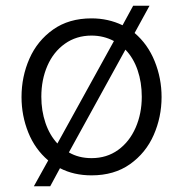

<svg xmlns="http://www.w3.org/2000/svg" viewBox="-20 -606 638 669"><path d="M543 -268Q543 -198 515.5 -135.5Q488 -73 433 -34Q378 5 299 5Q237 5 189 -20L155 43H98L148 -47Q102 -86 78.5 -144.5Q55 -203 55 -268Q55 -339 82.5 -401.5Q110 -464 165 -503Q220 -542 299 -542Q357 -542 407 -518L444 -586H501L449 -491Q495 -452 519 -392.5Q543 -333 543 -268ZM180 -106 377 -463Q341 -482 299 -482Q246 -482 206 -453.5Q166 -425 145 -376.5Q124 -328 124 -269Q124 -220 138.5 -177.5Q153 -135 180 -106ZM474 -269Q474 -319 459.5 -361.5Q445 -404 417 -433L220 -75Q254 -55 299 -55Q352 -55 391.5 -83.5Q431 -112 452.5 -161Q474 -210 474 -269Z"/></svg>

Font: Be Vietnam Light
Style: Regular
Weight: 300
Designer: Gabriel Lam
Foundry: TypeRant
Version: Version 4.000